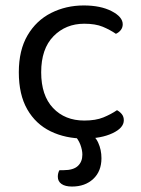

<svg xmlns="http://www.w3.org/2000/svg" viewBox="-20 -495 518 704"><path d="M289 -408Q221 -408 176 -362Q131 -316 131 -230Q131 -145 174.5 -99Q218 -53 289 -53Q331 -53 359 -64.5Q387 -76 409 -91Q420 -85 427 -76Q434 -67 434 -54Q434 -26 392.5 -6.5Q351 13 289 13Q220 13 165.5 -13.5Q111 -40 80 -94Q49 -148 49 -230Q49 -311 81 -365.5Q113 -420 167.5 -447.5Q222 -475 287 -475Q349 -475 389.5 -454Q430 -433 430 -406Q430 -394 423 -385Q416 -376 405 -371Q383 -386 356.5 -397Q330 -408 289 -408ZM250 -2 300 -17Q328 2 340 28Q352 54 352 85Q352 133 322 161Q292 189 244 189Q219 189 205.5 179.5Q192 170 192 153Q192 139 198 129H213Q249 129 265.5 113.5Q282 98 282 72Q282 55 274.5 35Q267 15 250 -2Z"/></svg>

Font: Baloo Tamma 2
Style: Regular
Weight: 400
Designer: Divya Kowshik, Shuchita Grover and Ek Type
Foundry: Ek Type
Version: Version 1.700